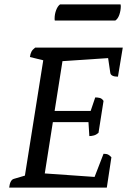

<svg xmlns="http://www.w3.org/2000/svg" viewBox="-20 -859 616 879"><path d="M22 0Q26 -35 43 -40L94 -55L178 -583L117 -598Q119 -613 124 -622.5Q129 -632 141 -641H542L520 -508Q488 -508 485 -525L475 -593L266 -579L230 -351H395L416 -413Q427 -413 437 -410.5Q447 -408 454 -397L431 -251Q421 -242 410 -239Q399 -236 389 -236L385 -300H222L185 -65L413 -49L454 -155Q468 -155 475.5 -151Q483 -147 490 -139L469 0ZM508 -765H231Q230 -767 230 -774Q230 -794 237 -812.5Q244 -831 255 -839H532Q532 -837 532.5 -835Q533 -833 533 -831Q533 -811 526.5 -792Q520 -773 508 -765Z"/></svg>

Font: Petrona Medium
Style: Italic
Weight: 500
Italic angle: -9°
Designer: Ringo R. Seeber
Foundry: Ringo R. Seeber
Version: Version 2.001; ttfautohint (v1.8.3)